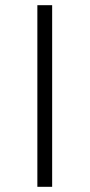

<svg xmlns="http://www.w3.org/2000/svg" viewBox="-20 -720 345 740"><path d="M124 0V-700H181V0Z"/></svg>

Font: Montserrat-Alt1 Light
Style: Regular
Weight: 300
Designer: Differentunic
Foundry: Differentunic
Version: Version 7.222